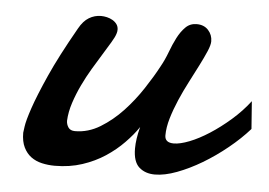

<svg xmlns="http://www.w3.org/2000/svg" viewBox="-37 -401 644 460"><g transform="rotate(5 285.5 -171.0)"><path d="M571.3 -116.7Q549.8 -92.3 521.2 -69.1Q492.7 -45.9 462.4 -27.8Q432.1 -9.8 402.8 1.2Q373.5 12.2 350.1 12.2Q326.7 12.2 312 -1Q297.4 -14.2 297.4 -45.9Q297.4 -68.4 305.2 -98.1Q292.5 -79.1 273.4 -59.6Q254.4 -40 230 -23.9Q205.6 -7.8 175.3 2.2Q145 12.2 109.4 12.2Q93.3 12.2 78.4 8.8Q63.5 5.4 52.2 -2.9Q41 -11.2 34.2 -25.1Q27.3 -39.1 27.3 -60.1Q27.3 -60.5 29.3 -75Q31.2 -89.4 41.7 -120.4Q52.2 -151.4 74.2 -200.7Q96.2 -250 136.2 -320.3Q146.5 -338.9 159.9 -346.9Q173.3 -355 189 -355Q195.8 -355 203.1 -353.3Q210.4 -351.6 216.8 -347.9Q223.1 -344.2 227.1 -338.6Q231 -333 231 -325.7Q231 -320.8 229.5 -316.4Q227.1 -308.1 219 -294.7Q210.9 -281.2 200.2 -263.9Q189.5 -246.6 177.5 -226.6Q165.5 -206.5 155.3 -185.1Q145 -163.6 137.7 -141.4Q130.4 -119.1 129.4 -98.1Q129.4 -89.4 134.3 -82Q139.2 -74.7 150.4 -74.7Q182.1 -74.7 210.9 -92.3Q239.7 -109.9 264.2 -136Q288.6 -162.1 308.3 -192.1Q328.1 -222.2 341.3 -247.1Q350.6 -263.7 357.7 -282.7Q364.7 -301.8 373 -317.9Q381.3 -334 392.1 -344.7Q402.8 -355.5 418.9 -355.5Q436.5 -355.5 446.8 -344.2Q457 -333 457 -317.4Q457 -308.6 450.4 -293.2Q443.8 -277.8 433.8 -258.1Q423.8 -238.3 412.1 -215.8Q400.4 -193.4 390.4 -170.2Q380.4 -147 373.8 -124.8Q367.2 -102.5 367.2 -83.5Q367.2 -65.9 388.7 -65.9Q403.8 -65.9 426.3 -74.7Q448.7 -83.5 473.4 -99.4Q498 -115.2 522.7 -136.7Q547.4 -158.2 566.4 -183.1Z"/></g></svg>

Font: Damion
Style: Regular
Weight: 400
Foundry: vernon adams
Version: Version 1.000